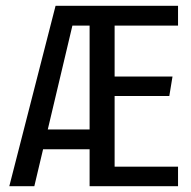

<svg xmlns="http://www.w3.org/2000/svg" viewBox="-20 -640 658 660"><path d="M288 -620H592V-552H374V-377H573L562 -310H374V-67H592V0H288ZM74 -127V-195H308V-127ZM12 0 171 -620H245L98 0ZM186 -552V-620H304V-552Z"/></svg>

Font: Smooch Sans Thin SemiBold
Style: Regular
Weight: 600
Version: Version 1.010